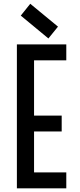

<svg xmlns="http://www.w3.org/2000/svg" viewBox="-20 -1018 430 1038"><path d="M71.3 0V-777.8H338.4V-691.9H164.1V-393.1H313.5V-307.1H164.1V-85.9H338.4V0ZM241.7 -810.1 92.3 -933.6 143.6 -997.6 293.5 -874Z"/></svg>

Font: Voltaire
Style: Regular
Weight: 400
Designer: Yvonne Schüttler, Eben Sorkin, Emma Marichal
Foundry: Sorkin Type Co.
Version: Version 1.010; ttfautohint (v1.8.4.7-5d5b)